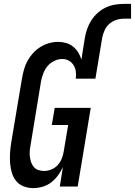

<svg xmlns="http://www.w3.org/2000/svg" viewBox="-20 -958 693 986"><path d="M151 8Q125 8 101.5 -1Q78 -10 63 -28.5Q48 -47 41 -70.5Q34 -94 32 -119Q30 -144 31.5 -170Q33 -196 37 -222L93 -556Q97 -579 103.5 -602Q110 -625 121.5 -646Q133 -667 150 -685.5Q167 -704 188 -717Q209 -730 232.5 -736.5Q256 -743 279 -743Q300 -743 320 -737Q340 -731 355.5 -718.5Q371 -706 381.5 -689Q392 -672 398 -652L416 -765Q420 -788 428 -810.5Q436 -833 449.5 -854Q463 -875 482 -892Q501 -909 523.5 -919.5Q546 -930 569.5 -934Q593 -938 616 -938H653V-862H615Q596 -862 576.5 -855.5Q557 -849 541.5 -835.5Q526 -822 517.5 -803Q509 -784 505 -765L470 -554H369Q372 -572 369.5 -590Q367 -608 358 -623Q349 -638 333.5 -646.5Q318 -655 300 -655Q280 -655 259.5 -645.5Q239 -636 225 -619.5Q211 -603 203 -582.5Q195 -562 191 -542L136 -207Q133 -192 132.5 -177.5Q132 -163 134 -149Q136 -135 141 -122Q146 -109 155 -99Q164 -89 178 -84.5Q192 -80 206 -80Q225 -80 243.5 -87.5Q262 -95 275.5 -109.5Q289 -124 296.5 -142Q304 -160 307 -179L330 -316H246L261 -404H446L379 0H287L303 -100Q293 -78 278 -57.5Q263 -37 243 -21.5Q223 -6 198.5 1Q174 8 151 8Z"/></svg>

Font: Iosevka Curly Slab Semibold
Style: Italic
Weight: 600
Italic angle: -9°
Monospace: yes
Designer: Belleve Invis
Foundry: Belleve Invis
Version: Version 22.1.2; ttfautohint (v1.8.4)